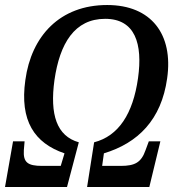

<svg xmlns="http://www.w3.org/2000/svg" viewBox="-42 -745 701 765"><path d="M-22 0H225L272 -178C184 -203 156 -288 175 -426C196 -572 255 -670 377 -670C497 -670 527 -570 508 -434C488 -291 430 -203 333 -178L305 0H553L597 -182H551L538 -147C521 -98 496 -84 439 -84H365L372 -134C507 -175 601 -267 624 -433C649 -608 561 -725 385 -725C197 -725 83 -602 59 -426C36 -264 95 -175 215 -134L200 -84H126C68 -84 50 -98 53 -147L56 -182H10Z"/></svg>

Font: Noto Serif Condensed Medium
Style: Italic
Weight: 500
Width: 3
Italic angle: -12°
Designer: Monotype Design Team
Foundry: Monotype Imaging Inc.
Version: Version 2.013